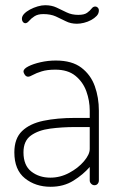

<svg xmlns="http://www.w3.org/2000/svg" viewBox="-20 -710 463 736"><path d="M174 6Q116 6 75.5 -26.5Q35 -59 35 -126Q35 -179 64.5 -207.5Q94 -236 146.5 -247Q199 -258 268 -258H324V-286Q324 -324 311 -360Q298 -396 269 -419.5Q240 -443 192 -443Q161 -443 140 -436.5Q119 -430 106.5 -423Q94 -416 88 -416Q80 -416 75 -423.5Q70 -431 70 -436Q70 -446 88.5 -455.5Q107 -465 135.5 -471.5Q164 -478 194 -478Q256 -478 292 -450.5Q328 -423 343.5 -379.5Q359 -336 359 -286V-18Q359 -11 354.5 -5.5Q350 0 342 0Q335 0 329.5 -5.5Q324 -11 324 -18V-70Q299 -41 261.5 -17.5Q224 6 174 6ZM173 -29Q211 -29 245.5 -47.5Q280 -66 302 -92Q324 -118 324 -139V-223H269Q218 -223 172.5 -217Q127 -211 98.5 -190.5Q70 -170 70 -126Q70 -76 100 -52.5Q130 -29 173 -29ZM275 -619Q251 -619 232.5 -628.5Q214 -638 194 -647Q174 -656 146 -656Q125 -656 112 -647.5Q99 -639 91.5 -630Q84 -621 77 -621Q74 -621 71 -623Q68 -625 66 -629Q64 -633 64 -638Q64 -648 72.5 -657Q81 -666 95 -673.5Q109 -681 124.5 -685.5Q140 -690 153 -690Q178 -690 197 -681Q216 -672 235.5 -662.5Q255 -653 280 -653Q303 -653 314 -661Q325 -669 331 -677Q337 -685 345 -685Q349 -685 352 -683Q355 -681 357 -678Q359 -675 359 -670Q359 -658 350.5 -649Q342 -640 329 -633Q316 -626 301.5 -622.5Q287 -619 275 -619Z"/></svg>

Font: Dosis ExtraLight ExtraLight
Style: Regular
Weight: 250
Version: Version 3.001; ttfautohint (v1.8.2)